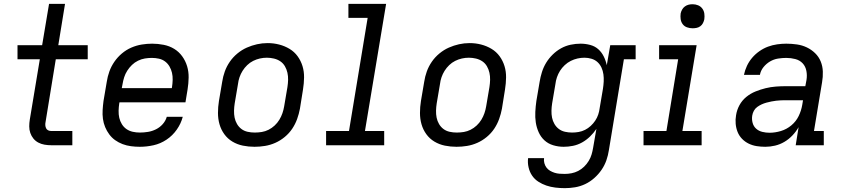

<svg xmlns="http://www.w3.org/2000/svg" viewBox="-20 -755 4390 998"><path d="M247 0Q229 0 211.5 -3Q194 -6 179 -14Q164 -22 153.5 -35Q143 -48 137.5 -64Q132 -80 132 -98Q132 -116 135 -134L187 -447H71V-520H199L235 -735H318L283 -520H436V-447H270L217 -122Q215 -113 215.5 -104.5Q216 -96 219.5 -88.5Q223 -81 230.5 -77.5Q238 -74 247 -74H356V0Z M707 8Q684 8 661 5Q638 2 617 -6Q596 -14 578.5 -26.5Q561 -39 548 -56.5Q535 -74 526.5 -94.5Q518 -115 515 -137.5Q512 -160 513.5 -183.5Q515 -207 518 -230L535 -330Q539 -357 548.5 -383.5Q558 -410 574.5 -434Q591 -458 613.5 -477Q636 -496 662.5 -507.5Q689 -519 716.5 -523.5Q744 -528 771 -528Q801 -528 831 -522Q861 -516 885.5 -501Q910 -486 927 -462.5Q944 -439 952.5 -411Q961 -383 960.5 -352Q960 -321 955 -290L944 -223H601L600 -218Q597 -199 596.5 -179.5Q596 -160 600 -142.5Q604 -125 613.5 -109.5Q623 -94 637.5 -84Q652 -74 670 -70Q688 -66 707 -66Q728 -66 749.5 -69.5Q771 -73 791 -83Q811 -93 826 -110Q841 -127 847 -148H930Q921 -113 899 -81.5Q877 -50 845.5 -29Q814 -8 778 0Q742 8 707 8ZM613 -297H873L874 -302Q877 -321 877.5 -340Q878 -359 874 -376.5Q870 -394 861 -409.5Q852 -425 838 -435.5Q824 -446 806 -450Q788 -454 769 -454Q751 -454 733 -451Q715 -448 697.5 -439.5Q680 -431 666 -417.5Q652 -404 641.5 -387.5Q631 -371 625.5 -353.5Q620 -336 617 -318Z M1303 8Q1272 8 1242.5 2Q1213 -4 1188 -19Q1163 -34 1146 -57.5Q1129 -81 1121 -109Q1113 -137 1113 -168Q1113 -199 1118 -230L1135 -330Q1139 -357 1148.5 -383.5Q1158 -410 1174.5 -434Q1191 -458 1214 -477Q1237 -496 1263 -507.5Q1289 -519 1316 -525Q1343 -531 1371 -531Q1402 -531 1431 -523.5Q1460 -516 1485 -501Q1510 -486 1527 -462.5Q1544 -439 1552.5 -411Q1561 -383 1560.5 -352Q1560 -321 1555 -290L1539 -190Q1534 -163 1524.5 -136.5Q1515 -110 1499 -86Q1483 -62 1460 -43Q1437 -24 1411 -12.5Q1385 -1 1357.5 3.5Q1330 8 1303 8ZM1304 -66Q1323 -66 1341 -69Q1359 -72 1376 -80.5Q1393 -89 1407.5 -102.5Q1422 -116 1432 -132.5Q1442 -149 1448 -166.5Q1454 -184 1457 -202L1474 -302Q1477 -321 1477.5 -340Q1478 -359 1474 -377Q1470 -395 1461 -410.5Q1452 -426 1437.5 -436Q1423 -446 1404.5 -450.5Q1386 -455 1367 -455Q1349 -455 1331 -451Q1313 -447 1296 -438.5Q1279 -430 1265 -416.5Q1251 -403 1241 -387Q1231 -371 1225 -353.5Q1219 -336 1217 -318L1200 -218Q1197 -199 1196.5 -180Q1196 -161 1199.5 -143.5Q1203 -126 1212 -110.5Q1221 -95 1235 -84.5Q1249 -74 1267 -70Q1285 -66 1304 -66Z M1675 0V-74H1794L1891 -662H1791V-735H1987L1877 -74H1977V0Z M2353 8Q2322 8 2292.5 2Q2263 -4 2238 -19Q2213 -34 2196 -57.5Q2179 -81 2171 -109Q2163 -137 2163 -168Q2163 -199 2168 -230L2185 -330Q2189 -357 2198.5 -383.5Q2208 -410 2224.5 -434Q2241 -458 2264 -477Q2287 -496 2313 -507.5Q2339 -519 2366 -525Q2393 -531 2421 -531Q2452 -531 2481 -523.5Q2510 -516 2535 -501Q2560 -486 2577 -462.5Q2594 -439 2602.5 -411Q2611 -383 2610.5 -352Q2610 -321 2605 -290L2589 -190Q2584 -163 2574.5 -136.5Q2565 -110 2549 -86Q2533 -62 2510 -43Q2487 -24 2461 -12.5Q2435 -1 2407.5 3.5Q2380 8 2353 8ZM2354 -66Q2373 -66 2391 -69Q2409 -72 2426 -80.5Q2443 -89 2457.5 -102.5Q2472 -116 2482 -132.5Q2492 -149 2498 -166.5Q2504 -184 2507 -202L2524 -302Q2527 -321 2527.5 -340Q2528 -359 2524 -377Q2520 -395 2511 -410.5Q2502 -426 2487.5 -436Q2473 -446 2454.5 -450.5Q2436 -455 2417 -455Q2399 -455 2381 -451Q2363 -447 2346 -438.5Q2329 -430 2315 -416.5Q2301 -403 2291 -387Q2281 -371 2275 -353.5Q2269 -336 2267 -318L2250 -218Q2247 -199 2246.5 -180Q2246 -161 2249.5 -143.5Q2253 -126 2262 -110.5Q2271 -95 2285 -84.5Q2299 -74 2317 -70Q2335 -66 2354 -66Z M2916 223Q2891 223 2866.5 220Q2842 217 2820 209.5Q2798 202 2778.5 189.5Q2759 177 2746 158Q2733 139 2727.5 115Q2722 91 2725 67H2808Q2806 80 2809.5 93Q2813 106 2820.5 116Q2828 126 2839 132.5Q2850 139 2862.5 143Q2875 147 2888.5 148Q2902 149 2916 149Q2933 149 2951 145.5Q2969 142 2985.5 133.5Q3002 125 3016 111.5Q3030 98 3040 81.5Q3050 65 3055 48Q3060 31 3063 13L3080 -85Q3066 -64 3047 -45.5Q3028 -27 3005.5 -14.5Q2983 -2 2958.5 3Q2934 8 2910 8Q2910 8 2910 8Q2910 8 2910 8Q2882 8 2855.5 0Q2829 -8 2810 -25.5Q2791 -43 2780 -67.5Q2769 -92 2765 -118.5Q2761 -145 2762.5 -173.5Q2764 -202 2768 -230L2785 -330Q2789 -355 2797 -380.5Q2805 -406 2819 -429Q2833 -452 2853 -471.5Q2873 -491 2896.5 -504Q2920 -517 2946 -522.5Q2972 -528 2998 -528Q3023 -528 3047.5 -521.5Q3072 -515 3089.5 -499.5Q3107 -484 3118 -462Q3129 -440 3134 -416L3152 -520H3284V-447H3223L3145 25Q3141 52 3132 78Q3123 104 3107 127.5Q3091 151 3069 170.5Q3047 190 3021.5 202Q2996 214 2969 218.5Q2942 223 2916 223ZM2954 -66Q2971 -66 2988 -69Q3005 -72 3021 -80Q3037 -88 3050.5 -100.5Q3064 -113 3074 -128Q3084 -143 3089.5 -159.5Q3095 -176 3097 -193L3114 -293Q3117 -312 3118 -331Q3119 -350 3116.5 -368.5Q3114 -387 3106.5 -403.5Q3099 -420 3086 -432Q3073 -444 3055 -449.5Q3037 -455 3018 -455Q3000 -455 2982 -451Q2964 -447 2947 -438.5Q2930 -430 2915.5 -416.5Q2901 -403 2891 -387Q2881 -371 2875 -353.5Q2869 -336 2867 -318L2850 -218Q2847 -199 2846.5 -180Q2846 -161 2849.5 -143.5Q2853 -126 2862 -110.5Q2871 -95 2885 -84.5Q2899 -74 2917 -70Q2935 -66 2954 -66Z M3325 0V-74H3444L3505 -447H3406V-520H3601L3527 -74H3627V0ZM3580 -608Q3565 -608 3551 -613Q3537 -618 3528.5 -629.5Q3520 -641 3518 -655.5Q3516 -670 3518 -685Q3520 -695 3525.5 -705Q3531 -715 3540 -721.5Q3549 -728 3559 -730.5Q3569 -733 3580 -733Q3595 -733 3608.5 -727.5Q3622 -722 3630.5 -710.5Q3639 -699 3641 -684.5Q3643 -670 3641 -655Q3639 -645 3634 -635Q3629 -625 3620 -618.5Q3611 -612 3600.5 -610Q3590 -608 3580 -608Z M3958 8Q3935 8 3913 4.5Q3891 1 3871.5 -8.5Q3852 -18 3837 -33.5Q3822 -49 3814 -69Q3806 -89 3804 -111.5Q3802 -134 3806 -156Q3810 -183 3823.5 -208Q3837 -233 3859 -251Q3881 -269 3907 -279.5Q3933 -290 3959.5 -296.5Q3986 -303 4012.5 -305Q4039 -307 4065 -307H4166L4172 -339Q4176 -363 4171.5 -386.5Q4167 -410 4152 -426Q4137 -442 4114 -448Q4091 -454 4067 -454Q4046 -454 4024 -450.5Q4002 -447 3982.5 -435.5Q3963 -424 3948.5 -406Q3934 -388 3930 -366H3847Q3852 -390 3862.5 -412.5Q3873 -435 3889.5 -454.5Q3906 -474 3927.5 -489Q3949 -504 3972 -512.5Q3995 -521 4019.5 -524.5Q4044 -528 4067 -528Q4095 -528 4122.5 -524Q4150 -520 4174 -508.5Q4198 -497 4217 -478.5Q4236 -460 4246 -435.5Q4256 -411 4257 -383Q4258 -355 4253 -327L4211 -74H4262V0H4116L4131 -94Q4118 -71 4099 -51Q4080 -31 4057 -17.5Q4034 -4 4008.5 2Q3983 8 3958 8ZM3980 -65Q4009 -65 4039 -74Q4069 -83 4093.5 -103.5Q4118 -124 4131.5 -152Q4145 -180 4150 -210L4154 -234H4065Q4052 -234 4039.5 -233.5Q4027 -233 4014.5 -231.5Q4002 -230 3989.5 -227.5Q3977 -225 3964 -221.5Q3951 -218 3939 -212.5Q3927 -207 3916 -199Q3905 -191 3898.5 -179Q3892 -167 3890 -154Q3887 -135 3892 -116.5Q3897 -98 3910.5 -86Q3924 -74 3942.5 -69.5Q3961 -65 3980 -65Z"/></svg>

Font: Iosevka Etoile Oblique
Style: Regular
Weight: 400
Italic angle: -9°
Designer: Belleve Invis
Foundry: Belleve Invis
Version: Version 15.5.2; ttfautohint (v1.8.4)